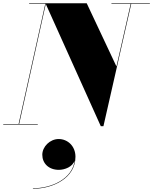

<svg xmlns="http://www.w3.org/2000/svg" viewBox="-60 -770 946 1187"><path d="M-40 -3.5V0H173.5V-3.5H58.5L223 -745.5L563 10H579.5L751.5 -746.5H866.5V-750H629V-746.5H748L660 -359L476 -750H120V-746.5H220L55 -3.5ZM201.5 187C201.5 239.5 241 280 303.5 280C340 280 389 262 402 221.5C387.5 336.5 259 394 143.5 394V397C267.5 397 406.5 331 406.5 199C406.5 133 358 89.5 303 89.5C248.5 89.5 201.5 137 201.5 187Z"/></svg>

Font: Bodoni* 48pt Fatface
Style: Italic
Weight: 900
Italic angle: -13°
Version: Version 2.3